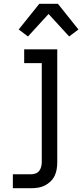

<svg xmlns="http://www.w3.org/2000/svg" viewBox="-20 -781 440 1016"><path d="M48 215V141H146Q158 141 169.5 136.5Q181 132 188 122.5Q195 113 198 101Q201 89 201 77V-447H108V-520H283V77Q283 96 280 114.5Q277 133 269 149.5Q261 166 247.5 179Q234 192 217.5 200.5Q201 209 182.5 212Q164 215 146 215ZM128 -588 79 -625 188 -761H286L292 -754L395 -625L346 -588L237 -707Z"/></svg>

Font: Iosevka Etoile
Style: Regular
Weight: 400
Designer: Belleve Invis
Foundry: Belleve Invis
Version: Version 33.2.4